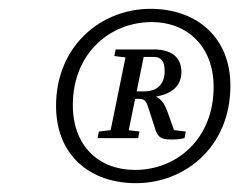

<svg xmlns="http://www.w3.org/2000/svg" viewBox="-20 -732 542 435"><path d="M288 -317C399 -317 502 -399 502 -538C502 -647 426 -712 321 -712C210 -712 107 -629 107 -492C107 -381 183 -317 288 -317ZM286 -347C204 -347 145 -401 145 -494C145 -611 229 -682 324 -682C404 -682 464 -627 464 -535C464 -417 380 -347 286 -347ZM398 -419 401 -434 359 -439 378 -427 359 -480C350 -505 337 -517 314 -517L304 -511C364 -511 391 -534 391 -569C391 -603 367 -620 329 -620H296L293 -603H328C345 -603 353 -594 353 -571C353 -543 338 -525 307 -525H277L275 -508H295C309 -508 312 -502 318 -482L331 -442C337 -421 345 -416 367 -416C377 -416 385 -416 398 -419ZM227 -419H268L309 -620H268L227 -419ZM239 -605 280 -600H284L288 -620H242L239 -605ZM201 -419H293L296 -434L255 -439H247L204 -434L201 -419Z"/></svg>

Font: Source Serif Variable
Style: Italic
Weight: 389
Italic angle: -12°
Designer: Frank Grießhammer
Foundry: Adobe Systems Incorporated
Version: Version 3.001;hotconv 1.0.111;makeotfexe 2.5.65597